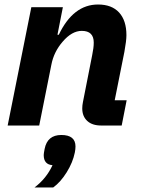

<svg xmlns="http://www.w3.org/2000/svg" viewBox="-20 -557 628 852"><path d="M252 42Q315 42 315 93Q315 105 312 120Q303 164 276 207.5Q249 251 216 275H133Q186 235 213 176Q174 173 174 131Q174 124 178 104Q190 42 252 42ZM154 0H14L119 -525H259L235 -403H241Q305 -537 415 -537Q476 -537 508.5 -501.5Q541 -466 541 -401Q541 -376 532 -327L489 -112H542L520 0H429Q389 0 367 -20.5Q345 -41 345 -76Q345 -89 348 -104L389 -312Q396 -345 396 -368Q396 -420 343 -420Q299 -420 258 -372Q219 -327 208 -270Z"/></svg>

Font: Aneliza
Style: Bold Italic
Weight: 700
Italic angle: -11.31°
Designer: Mike Abbink, Paul van der Laan, Pieter van Rosmalen
Foundry: Bold Monday
Version: Version 3.0